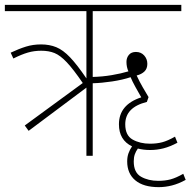

<svg xmlns="http://www.w3.org/2000/svg" viewBox="-20 -642 785 791"><path d="M98 -103 82 -125 321 -300Q282 -357 255 -385.5Q228 -414 204.5 -423.5Q181 -433 150 -433Q121 -433 95 -425.5Q69 -418 35 -401L24 -425Q58 -441 87 -450Q116 -459 149 -459Q184 -459 212 -447.5Q240 -436 269 -405.5Q298 -375 336 -319V-596H0V-622H727V-596H362V-325Q402 -326 440.5 -332.5Q479 -339 509 -348Q501 -366 501 -387Q501 -404 511 -416Q521 -428 540 -428Q561 -428 574 -413.5Q587 -399 587 -379Q587 -359 575 -347.5Q563 -336 543 -331Q555 -305 567.5 -283.5Q580 -262 592 -242L585 -222Q496 -200 496 -130Q496 -84 526.5 -67Q557 -50 598 -50Q626 -50 648.5 -56Q671 -62 701 -79L711 -54Q681 -38 654 -31Q627 -24 599 -24Q571 -24 548 -30Q540 -19 535.5 -6.5Q531 6 531 23Q531 69 561 86Q591 103 632 103Q660 103 682.5 97Q705 91 735 74L745 99Q716 115 688.5 122Q661 129 634 129Q571 129 537.5 101Q504 73 504 23Q504 4 509.5 -11Q515 -26 524 -39Q470 -65 470 -130Q470 -211 562 -241Q551 -260 538 -283.5Q525 -307 518 -324Q485 -313 442 -306.5Q399 -300 362 -299V0H336V-281Z"/></svg>

Font: Noto Sans SemiCondensed Thin
Style: Regular
Weight: 100
Width: 4
Designer: Monotype Design Team
Foundry: Monotype Imaging Inc.
Version: Version 2.013; ttfautohint (v1.8.4.7-5d5b)